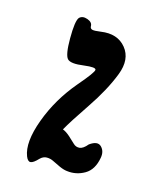

<svg xmlns="http://www.w3.org/2000/svg" viewBox="-82 -794 511 612"><g transform="rotate(15 173.5 -488.0)"><path d="M60 -258Q43 -301 71.5 -378.5Q100 -456 156 -522Q199 -572 199 -581Q199 -590 160 -585Q117 -579 106 -591Q95 -603 95 -657Q95 -715 105 -727Q115 -737 132 -731Q149 -725 149 -712Q149 -704 156 -702Q163 -700 184 -703Q238 -711 266.5 -676Q295 -641 274 -587Q252 -530 208 -465Q164 -400 148 -371Q159 -367 172 -355.5Q185 -344 193.5 -335.5Q202 -327 214 -328Q226 -329 240 -346Q265 -364 278.5 -350.5Q292 -337 288 -315Q281 -274 253.5 -258Q226 -242 195 -246Q184 -247 169.5 -253.5Q155 -260 144.5 -265.5Q134 -271 122 -271Q110 -271 100 -261Q84 -244 75 -243.5Q66 -243 60 -258Z"/></g></svg>

Font: Noam
Style: Regular
Weight: 400
Version: Version 1.1